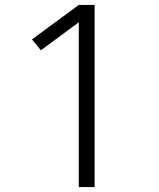

<svg xmlns="http://www.w3.org/2000/svg" viewBox="-20 -755 640 775"><path d="M298 0V-665L145 -552L109 -596L298 -735H362V0Z"/></svg>

Font: Iosevka Light Extended
Style: Regular
Weight: 300
Width: 7
Monospace: yes
Designer: Belleve Invis
Foundry: Belleve Invis
Version: Version 32.5.0; ttfautohint (v1.8.4)